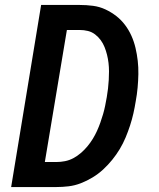

<svg xmlns="http://www.w3.org/2000/svg" viewBox="-20 -755 640 775"><path d="M25 0 146 -735H301Q329 -735 355.5 -731.5Q382 -728 405.5 -717Q429 -706 449 -690.5Q469 -675 484.5 -654.5Q500 -634 510.5 -610.5Q521 -587 527 -561.5Q533 -536 536 -509.5Q539 -483 538.5 -456Q538 -429 535.5 -401.5Q533 -374 528 -347Q524 -322 518.5 -297.5Q513 -273 505 -248.5Q497 -224 487 -200Q477 -176 463.5 -153.5Q450 -131 433 -110Q416 -89 396.5 -71Q377 -53 354 -39Q331 -25 306.5 -15.5Q282 -6 257 -3Q232 0 207 0ZM161 -101H207Q225 -101 242.5 -104.5Q260 -108 276 -116.5Q292 -125 306.5 -137.5Q321 -150 333 -164.5Q345 -179 354.5 -194.5Q364 -210 371.5 -226.5Q379 -243 385 -260Q391 -277 396 -294Q401 -311 404.5 -328.5Q408 -346 411 -363Q414 -380 416 -397.5Q418 -415 419 -432.5Q420 -450 420 -467Q420 -484 418 -501Q416 -518 412 -534Q408 -550 402 -565Q396 -580 386.5 -593Q377 -606 364 -616Q351 -626 335 -630Q319 -634 301 -634H250Z"/></svg>

Font: Iosevka SS04 Extended Oblique
Style: Bold
Weight: 700
Width: 7
Italic angle: -9°
Monospace: yes
Designer: Belleve Invis
Foundry: Belleve Invis
Version: Version 19.0.0; ttfautohint (v1.8.4)